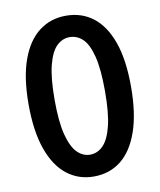

<svg xmlns="http://www.w3.org/2000/svg" viewBox="-85 -820 751 901"><g transform="rotate(-10 290.0 -369.0)"><path d="M290 14Q217 14 162 -29Q107 -72 76.5 -158Q46 -244 46 -372Q46 -500 76.5 -584Q107 -668 162 -710Q217 -752 290 -752Q365 -752 419.5 -710Q474 -668 504 -584Q534 -500 534 -372Q534 -244 504 -158Q474 -72 419.5 -29Q365 14 290 14ZM290 -90Q325 -90 352 -117Q379 -144 394.5 -205.5Q410 -267 410 -372Q410 -477 394.5 -538Q379 -599 352 -624.5Q325 -650 290 -650Q256 -650 229 -624.5Q202 -599 186 -538Q170 -477 170 -372Q170 -267 186 -205.5Q202 -144 229 -117Q256 -90 290 -90Z"/></g></svg>

Font: Noto Sans KR SemiBold
Style: Regular
Weight: 600
Designer: Ryoko NISHIZUKA  (kana, bopomofo & ideographs); Paul D. Hunt (Latin, Greek & Cyrillic); Sandoll Communications , Soo-you
Foundry: Adobe
Version: Version 2.004-H2;hotconv 1.0.118;makeotfexe 2.5.65603